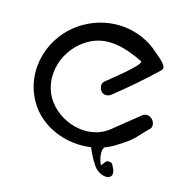

<svg xmlns="http://www.w3.org/2000/svg" viewBox="-108 -723 925 944"><g transform="rotate(15 355.0 -251.0)"><path d="M663.5 -167.5C674.8 -178.6 671.4 -204.3 654.5 -218.4C637.5 -232.5 618.8 -229.6 606.5 -219.6L476.9 -115.1C374 -32.1 216.8 -85.4 157.8 -187.3C98.9 -289.1 140 -432.8 254.6 -498.8C347.6 -552.3 446.8 -517.1 531.8 -477.1C556.8 -465.3 412.3 -356.5 383.7 -331.2C371.9 -320.7 370.9 -299.6 384.5 -282.2C398.1 -264.9 422 -268.7 434.5 -278.5C506.2 -335.6 575.7 -395.3 641.8 -458.8C666.1 -480.9 610.9 -518.7 588.9 -538.7C490.5 -628.3 337.2 -646.7 211 -574.1C56.7 -485.2 0.3 -293.2 85.7 -145.8C149.6 -35.4 284.2 14 405.6 -3.9C415.3 20.7 432.9 55.5 443.9 70.3C456.2 95.8 487.8 117.5 514.3 117.5C540.7 117.5 550.1 96.2 537.7 71.2C525.4 46.2 528.1 41.5 501.6 41.5C493.5 41.5 480.1 65.9 475.2 69.5C459.9 37.9 455.3 -0.1 468.1 -19.7C486.4 -26.4 504 -34.8 520.5 -45.1C614.1 -103.1 597.1 -102.4 663.5 -167.5Z"/></g></svg>

Font: Hi.
Style: Tall Regular
Weight: 400
Designer: Mew Too, Robert Jablonski
Foundry: Cannot Into Space Fonts
Version: Version 1.996